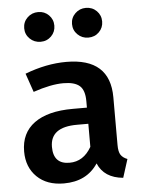

<svg xmlns="http://www.w3.org/2000/svg" viewBox="-55 -829 657 888"><g transform="rotate(-5 273.0 -385.0)"><path d="M156 -647Q126 -647 105.5 -667Q85 -687 85 -716Q85 -745 105.5 -765Q126 -785 156 -785Q185 -785 205 -765Q225 -745 225 -716Q225 -687 205 -667Q185 -647 156 -647ZM377 -647Q348 -647 327.5 -667Q307 -687 307 -716Q307 -745 327.5 -765Q348 -785 377 -785Q407 -785 427 -765Q447 -745 447 -716Q447 -687 427 -667Q407 -647 377 -647ZM468 -140Q468 -109 477.5 -94.5Q487 -80 508 -72L481 13Q393 5 364 -64Q312 15 206 15Q127 15 81 -30Q35 -75 35 -148Q35 -234 97.5 -279.5Q160 -325 276 -325H342V-355Q342 -406 318.5 -426.5Q295 -447 243 -447Q185 -447 103 -419L73 -506Q172 -544 265 -544Q468 -544 468 -362ZM240 -78Q305 -78 342 -143V-250H289Q165 -250 165 -158Q165 -78 240 -78Z"/></g></svg>

Font: FiraGO Medium
Style: Regular
Weight: 500
Designer: bBox Type
Foundry: bBox Type GmbH
Version: Version 1.001;PS 001.001;hotconv 1.0.88;makeotf.lib2.5.64775